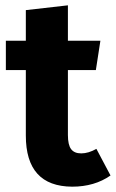

<svg xmlns="http://www.w3.org/2000/svg" viewBox="-20 -684 435 721"><path d="M342 -125 395 -25Q335 17 251 17Q77 16 77 -175V-421H2V-531H77V-646L235 -664V-531H357L340 -421H235V-177Q235 -140 247 -124Q259 -108 285 -108Q312 -108 342 -125Z"/></svg>

Font: Fira Sans
Style: Bold
Weight: 700
Designer: bBox Type GmbH & Carrois Corporate GbR & Edenspiekermann AG
Foundry: bBox Type GmbH & Carrois Corporate GbR & Edenspiekermann AG
Version: Version 4.301;PS 004.301;hotconv 1.0.88;makeotf.lib2.5.64775